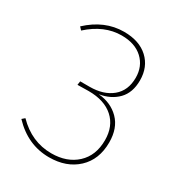

<svg xmlns="http://www.w3.org/2000/svg" viewBox="-168 -800 852 920"><g transform="rotate(30 258.0 -340.5)"><path d="M251 -691Q336 -691 384.5 -646Q433 -601 433 -527Q433 -459 395 -420Q357 -381 295 -371Q365 -365 409.5 -320Q454 -275 454 -196Q454 -101 394.5 -45.5Q335 10 239 10Q121 10 33 -83L48 -96Q130 -12 239 -12Q325 -12 378 -61Q431 -110 431 -195Q431 -272 382 -316Q333 -360 246 -360H243L184 -359L187 -380H239Q316 -380 362.5 -418.5Q409 -457 409 -528Q409 -591 366.5 -630.5Q324 -670 250 -670Q154 -670 69 -593L55 -608Q144 -691 251 -691Z"/></g></svg>

Font: FiraSans
Style: Regular
Weight: 150
Designer: Carrois Corporate & Edenspiekermann AG
Foundry: Carrois Corporate GbR & Edenspiekermann AG
Version: Version 3.106;PS 003.106;hotconv 1.0.70;makeotf.lib2.5.58329